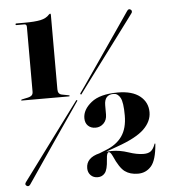

<svg xmlns="http://www.w3.org/2000/svg" viewBox="-52 -763 721 820"><g transform="rotate(-5 308.5 -353.0)"><path d="M46.5 -680Q42 -680 42 -684Q42 -687 46 -687H80Q125.5 -687 150 -692.2Q174.5 -697.5 187.5 -712.5Q191.5 -716 193 -716Q196 -716 196 -711V-391Q196 -371 213 -367.5L242 -362Q246 -361 246 -359Q246 -357 242 -357H41.5Q37.5 -357 37.5 -359Q37.5 -360.5 42.5 -362L68.5 -367.5Q78 -369.5 83.8 -374.8Q89.5 -380 89.5 -391V-668.5Q89.5 -680 79.5 -680ZM298 -363.5Q295.5 -358.5 293.5 -361.5Q290 -363 293 -367Q296.5 -371.5 314.2 -397Q332 -422.5 357.5 -459.8Q383 -497 411.2 -537.8Q439.5 -578.5 464.2 -614.8Q489 -651 505 -674.2Q521 -697.5 522 -699Q529.5 -710 538.5 -702.5Q542 -700 542 -695Q542 -690 538.5 -686.5Q537.5 -685 520.8 -662.5Q504 -640 477.8 -604.8Q451.5 -569.5 421.8 -529.8Q392 -490 365 -453.8Q338 -417.5 319.5 -392.8Q301 -368 298 -363.5ZM270 -335Q272.5 -340 275.5 -337.5Q279 -336 274 -331.5Q271 -327 253.5 -301.5Q236 -276 210.2 -238.5Q184.5 -201 156.2 -159.8Q128 -118.5 103 -81.8Q78 -45 61.8 -21.2Q45.5 2.5 44.5 4Q37.5 13.5 28.5 7Q20 1 29 -10Q30 -11.5 47 -34.2Q64 -57 90.2 -92.5Q116.5 -128 146.2 -168.2Q176 -208.5 203 -244.8Q230 -281 248.2 -305.8Q266.5 -330.5 270 -335ZM293.5 -44.5Q293.5 -89.5 351 -103.5L378.5 -114.5Q425.5 -132.5 449.2 -166.2Q473 -200 473 -255.5Q473 -311.5 462.2 -331.2Q451.5 -351 433 -351Q393.5 -351 393.5 -306V-266.5Q393.5 -242.5 379 -228.2Q364.5 -214 344.5 -214Q324.5 -214 312.2 -226Q300 -238 300 -258.5Q300 -295 337.5 -325.2Q375 -355.5 451.5 -355.5Q513.5 -355.5 546.5 -329Q579.5 -302.5 579.5 -260Q579.5 -220.5 545.5 -187.5Q511.5 -154.5 429 -125.5L380.5 -108Q391.5 -109 404 -109Q439 -109 475 -96.8Q511 -84.5 539 -84.5Q559.5 -84.5 570.5 -93.2Q581.5 -102 589 -123Q590 -125.5 591 -124.5Q592.5 -124.5 592.5 -122.5Q587 -53 564.5 -27.8Q542 -2.5 508 -2.5Q474 -2.5 451.8 -18.8Q429.5 -35 407 -86.5Q398.5 -105 391.5 -105Q387.5 -105 384.5 -98.5Q381.5 -92 380.5 -73.5Q378 -31.5 366.2 -17Q354.5 -2.5 335.5 -2.5Q316.5 -2.5 305 -14.5Q293.5 -26.5 293.5 -44.5Z"/></g></svg>

Font: Fraunces 144pt
Style: Bold
Weight: 700
Version: Version 1.000;[b76b70a41]